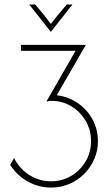

<svg xmlns="http://www.w3.org/2000/svg" viewBox="-20 -824 498 852"><path d="M206.2 8.3Q151.4 8.3 103.5 -18.4Q55.6 -45.1 25 -92.4L42.4 -122.9Q58.3 -91 83.7 -67.7Q109 -44.4 140.6 -31.9Q172.2 -19.4 206.2 -19.4Q255.6 -19.4 295.8 -43.4Q336.1 -67.4 360.1 -108Q384 -148.6 384 -197.9Q384 -247.2 360.1 -287.8Q336.1 -328.5 296.5 -352.4Q256.9 -376.4 208.3 -376.4Q203.5 -376.4 198.3 -375.7Q193.1 -375 187.5 -373.6L186.8 -375L315.3 -598.6H72.9V-625H360.4V-623.6L231.9 -401.4Q271.5 -396.5 304.9 -378.8Q338.2 -361.1 362.8 -333.7Q387.5 -306.2 401 -271.5Q414.6 -236.8 414.6 -197.9Q414.6 -155.6 398.3 -118.1Q381.9 -80.6 353.5 -52.1Q325 -23.6 287.2 -7.6Q249.3 8.3 206.2 8.3ZM204.9 -683.3 109.7 -804.2H136.1Q154.9 -782.6 172.2 -761.1Q189.6 -739.6 205.6 -718.1Q222.2 -739.6 239.9 -761.1Q257.6 -782.6 276.4 -804.2H301.4L206.2 -683.3Z"/></svg>

Font: Afacad Flux Thin
Style: Regular
Weight: 250
Designer: Kristian Moeller
Foundry: Dicotype
Version: Version 1.100